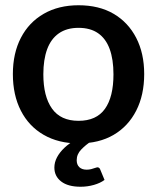

<svg xmlns="http://www.w3.org/2000/svg" viewBox="-20 -539 597 731"><path d="M279 -519Q357 -519 412.5 -486.5Q468 -454 498.5 -395Q529 -336 529 -257Q529 -177 498.5 -117.5Q468 -58 412.5 -25.5Q357 7 279 7Q203 7 146.5 -25.5Q90 -58 59.5 -117.5Q29 -177 29 -257Q29 -336 59.5 -395Q90 -454 146.5 -486.5Q203 -519 279 -519ZM279 -79Q347 -79 379.5 -124.5Q412 -170 412 -256Q412 -313 397.5 -352.5Q383 -392 353.5 -412.5Q324 -433 279 -433Q234 -433 204 -412Q174 -391 159.5 -351.5Q145 -312 145 -256Q145 -172 178 -125.5Q211 -79 279 -79ZM350 98Q358 98 361 105L378 146Q362 158 337.5 165Q313 172 287 172Q239 172 213 152Q187 132 187 99Q187 79 197 60Q207 41 225.5 23.5Q244 6 268 -7L326 0Q307 12 289.5 30Q272 48 272 71Q272 88 282 97.5Q292 107 310 107Q319 107 327 105Q335 103 341.5 100.5Q348 98 350 98Z"/></svg>

Font: Aleo SemiBold
Style: Regular
Weight: 600
Designer: Alessio Laiso
Foundry: Alessio Laiso
Version: Version 2.001;gftools[0.9.29]